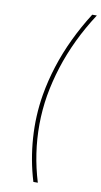

<svg xmlns="http://www.w3.org/2000/svg" viewBox="-100 -807 526 998"><g transform="rotate(10 163.5 -307.5)"><path d="M122.1 -306.6Q135.3 -383.8 159.9 -460.9Q184.6 -538.1 220.7 -613.8Q256.8 -689.5 302.7 -761.7H327.1Q279.3 -688.5 242.9 -612.5Q206.5 -536.6 182.1 -459.7Q157.7 -382.8 144.5 -306.6Q131.8 -230 131.3 -153.3Q130.9 -76.7 142.1 -1.2Q153.3 74.2 175.8 147.5H152.3Q119.1 38.1 111.1 -77.4Q103 -192.9 122.1 -306.6Z"/></g></svg>

Font: Inter Thin
Style: Italic
Weight: 250
Italic angle: -9.3988°
Designer: Rasmus Andersson
Foundry: rsms
Version: Version 4.001;git-66647c0bb